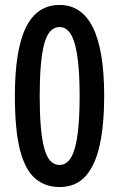

<svg xmlns="http://www.w3.org/2000/svg" viewBox="-20 -744 481 774"><path d="M400 -357Q400 -244 382.5 -161.5Q365 -79 325.5 -34.5Q286 10 220 10Q163 10 122.5 -24Q82 -58 61 -138Q40 -218 40 -357Q40 -543 84.5 -633.5Q129 -724 220 -724Q400 -724 400 -357ZM140 -357Q140 -216 158 -147.5Q176 -79 220 -79Q263 -79 282 -147.5Q301 -216 301 -357Q301 -496 282 -565.5Q263 -635 220 -635Q176 -635 158 -566Q140 -497 140 -357Z"/></svg>

Font: Noto Sans Lao Looped ExtraCondensed Medium
Style: Regular
Weight: 500
Width: 2
Designer: Mark Frömberg, Ben Mitchell
Foundry: The Fontpad Ltd
Version: Version 1.002; ttfautohint (v1.8.4.7-5d5b)